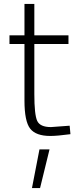

<svg xmlns="http://www.w3.org/2000/svg" viewBox="-20 -679 385 973"><path d="M142 274 180 78H231L183 274ZM327 -456H154V-202Q154 -98 168.5 -66.5Q183 -35 238 -35L333 -42L337 1Q270 10 235 10Q162 10 133 -27Q104 -64 104 -169V-456H28V-500H104V-659H154V-500H327Z"/></svg>

Font: TitilliumText
Style: Light
Weight: 300
Designer: Accademia di Belle Arti di Urbino and others
Foundry: Accademia di Belle Arti di Urbino and others.
Version: Version 60.001